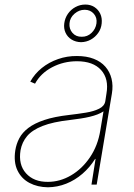

<svg xmlns="http://www.w3.org/2000/svg" viewBox="-20 -795 579 827"><path d="M186.5 11.7Q141.6 11.2 106.9 -7.1Q72.3 -25.4 55.2 -61Q38.1 -96.7 45.9 -147.5Q50.3 -175.3 63.2 -199.7Q76.2 -224.1 102.1 -243.9Q127.9 -263.7 170.7 -278.1Q213.4 -292.5 277.3 -299.8Q315.4 -304.2 349.9 -309.8Q384.3 -315.4 407.2 -326.9Q430.2 -338.4 433.6 -359.4L438.5 -391.6Q449.7 -455.1 415.5 -493.2Q381.3 -531.2 311.5 -531.2Q253.9 -531.2 204.6 -505.4Q155.3 -479.5 130.9 -434.6L110.4 -443.4Q129.4 -477.5 160.2 -502.2Q190.9 -526.9 230 -540.5Q269 -554.2 311.5 -553.7Q353 -553.7 383.8 -541.7Q414.6 -529.8 433.8 -507.8Q453.1 -485.8 460.4 -456.1Q467.8 -426.3 461.9 -391.6L396.5 0H374L391.6 -110.4H389.6Q366.7 -73.7 335 -46.4Q303.2 -19 265.4 -3.9Q227.5 11.2 186.5 11.7ZM186.5 -11.7Q238.3 -11.7 285.9 -39.6Q333.5 -67.4 367.4 -117.4Q401.4 -167.5 412.1 -233.4L425.8 -315.4Q415 -308.1 399.9 -302.2Q384.8 -296.4 366.5 -292Q348.1 -287.6 326.9 -284.4Q305.7 -281.2 282.2 -278.3Q208 -270 163.3 -252.4Q118.7 -234.9 96.7 -208.7Q74.7 -182.6 68.4 -147.5Q58.6 -85.9 92 -48.6Q125.5 -11.2 186.5 -11.7ZM329.1 -613.3Q306.2 -613.8 288.6 -624.5Q271 -635.3 262.5 -653.6Q253.9 -671.9 256.8 -694.3Q259.8 -717.3 272.5 -735.6Q285.2 -753.9 304.9 -764.6Q324.7 -775.4 347.7 -775.4Q370.1 -775.4 386.7 -764.6Q403.3 -753.9 411.9 -735.6Q420.4 -717.3 418 -694.3Q416 -671.9 403.3 -653.6Q390.6 -635.3 371.3 -624.5Q352.1 -613.8 329.1 -613.3ZM332 -636.7Q356.4 -636.2 374.3 -653.3Q392.1 -670.4 395.5 -694.3Q398.9 -718.8 384 -735.8Q369.1 -752.9 344.7 -752.9Q320.3 -752.9 300.8 -735.8Q281.2 -718.8 279.3 -694.3Q277.3 -670.4 292.2 -653.3Q307.1 -636.2 332 -636.7Z"/></svg>

Font: Inter Tight Thin
Style: Italic
Weight: 250
Italic angle: -9.39999°
Designer: Rasmus Andersson
Foundry: rsms
Version: Version 3.004